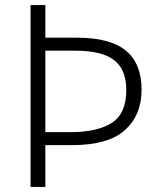

<svg xmlns="http://www.w3.org/2000/svg" viewBox="-20 -734 629 754"><path d="M536 -382Q536 -282 470.5 -223Q405 -164 262 -164H158V0H100V-714H158V-586H282Q413 -586 474.5 -535Q536 -484 536 -382ZM256 -215Q362 -215 419 -251.5Q476 -288 476 -380Q476 -461 428 -498Q380 -535 275 -535H158V-215Z"/></svg>

Font: RS Noto Sans Light
Style: Regular
Weight: 300
Designer: Monotype Design Team
Foundry: Monotype Imaging Inc.
Version: Version 3.10